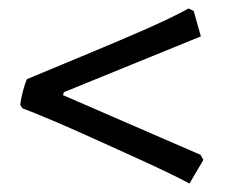

<svg xmlns="http://www.w3.org/2000/svg" viewBox="-20 -497 531 454"><path d="M428 -63Q410 -73 373.5 -90.5Q337 -108 290.5 -129Q244 -150 195.5 -172Q147 -194 104.5 -212Q62 -230 33 -241L28 -249Q29 -262 34.5 -282.5Q40 -303 44 -310Q111 -338 183.5 -368Q256 -398 320 -426Q384 -454 426 -477L438 -471L455 -411L131 -279L129 -272L454 -131L461 -119Z"/></svg>

Font: Labrada SemiBold
Style: Regular
Weight: 600
Designer: Mercedes Jáuregui
Foundry: Omnibus-Type Team
Version: Version 1.000; ttfautohint (v1.8.4.7-5d5b)